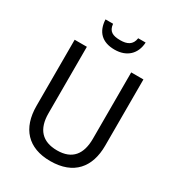

<svg xmlns="http://www.w3.org/2000/svg" viewBox="-216 -1113 1085 1185"><g transform="rotate(30 327.0 -520.0)"><path d="M470 -984H417C410 -933 374 -918 327 -918C273 -918 243 -932 238 -984H184C188 -899 235 -850 325 -850C413 -850 466 -903 470 -984ZM572 -308V-780H485V-307C485 -198 437 -134 329 -134C223 -134 169 -193 169 -306V-780H82V-309C82 -150 166 -56 325 -56C492 -56 572 -155 572 -308Z"/></g></svg>

Font: Noto Sans Malayalam UI SemiCondensed
Style: Regular
Weight: 400
Width: 4
Designer: Jelle Bosma - Monotype Design Team
Foundry: Monotype Imaging Inc.
Version: Version 2.104